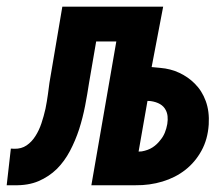

<svg xmlns="http://www.w3.org/2000/svg" viewBox="-55 -548 662 568"><path d="M427.7 -528.3H129.4L91.3 -303.2Q89.4 -288.6 86.7 -268.6Q84 -248.5 79.6 -226.6Q74.7 -204.6 67.6 -183.3Q60.5 -162.1 49.8 -145.5Q39.1 -128.4 23.7 -117.9Q8.3 -107.4 -12.7 -107.9L-22.9 -108.4L-35.2 0H-13.2Q28.3 1 59.1 -12.2Q89.8 -25.4 113.3 -48.3Q135.7 -70.8 151.9 -101.3Q168 -131.8 179.2 -166Q189.9 -199.7 196.8 -235.1Q203.6 -270.5 208.5 -303.2L229.5 -425.3H289.1L215.3 0H346.2Q387.7 0.5 425.8 -11Q463.9 -22.5 493.2 -45.4Q522.5 -68.4 541 -102.1Q559.6 -135.7 562.5 -179.7Q564.9 -218.3 553.7 -249Q542.5 -279.8 520.5 -301.3Q501.5 -320.3 475.6 -332.5Q449.7 -344.7 418.9 -347.2L393.6 -349.6ZM381.3 -249.5 390.6 -249Q407.2 -246.6 418.5 -240Q429.7 -233.4 435.1 -222.7Q439.5 -214.8 440.7 -204.3Q441.9 -193.8 439.9 -181.2Q437.5 -167.5 432.6 -155.5Q427.7 -143.6 419.9 -134.3Q409.7 -120.6 396.5 -112.1Q383.3 -103.5 364.3 -100.1L355 -99.6Z"/></svg>

Font: Roboto Mono SemiBold
Style: Italic
Weight: 600
Italic angle: -10°
Monospace: yes
Designer: Google
Version: Version 3.000